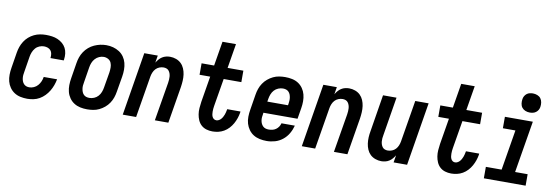

<svg xmlns="http://www.w3.org/2000/svg" viewBox="-56 -1168 4611 1584"><g transform="rotate(10 2250.0 -376.0)"><path d="M204 8Q174 8 146 2Q118 -4 95 -19Q72 -34 56 -57Q40 -80 33 -107Q26 -134 26.5 -163.5Q27 -193 32 -222L53 -352Q57 -377 65.5 -401.5Q74 -426 88.5 -448.5Q103 -471 123 -488.5Q143 -506 167 -517.5Q191 -529 216 -533.5Q241 -538 266 -538Q292 -538 317 -534.5Q342 -531 364 -521.5Q386 -512 404.5 -496.5Q423 -481 434 -460Q445 -439 448 -414Q451 -389 447 -363Q447 -361 446.5 -359.5Q446 -358 446 -356H334Q334 -357 334.5 -357.5Q335 -358 335 -359Q337 -375 334.5 -391.5Q332 -408 322.5 -419.5Q313 -431 298 -436.5Q283 -442 266 -442Q247 -442 227.5 -434Q208 -426 194.5 -410Q181 -394 173.5 -375Q166 -356 163 -337L142 -207Q139 -193 138 -179.5Q137 -166 138.5 -153Q140 -140 144.5 -128Q149 -116 157.5 -106.5Q166 -97 178 -92.5Q190 -88 204 -88Q223 -88 242 -96.5Q261 -105 274.5 -120.5Q288 -136 296 -154.5Q304 -173 307 -193H419Q414 -167 405 -142Q396 -117 382 -93.5Q368 -70 348.5 -50Q329 -30 305.5 -16.5Q282 -3 255.5 2.5Q229 8 204 8Z M705 8Q675 8 647 2Q619 -4 595.5 -19Q572 -34 556 -57Q540 -80 533 -107Q526 -134 526.5 -163.5Q527 -193 532 -222L553 -352Q557 -378 565.5 -402.5Q574 -427 589 -449.5Q604 -472 625 -490Q646 -508 670.5 -519Q695 -530 720 -535.5Q745 -541 771 -541Q801 -541 828.5 -533.5Q856 -526 879.5 -511Q903 -496 919 -473Q935 -450 942 -423Q949 -396 949 -366.5Q949 -337 944 -308L922 -178Q918 -152 909.5 -127.5Q901 -103 886 -80.5Q871 -58 850 -40.5Q829 -23 805 -11.5Q781 0 755.5 4Q730 8 705 8ZM707 -88Q727 -88 746.5 -96Q766 -104 780 -119.5Q794 -135 801.5 -154.5Q809 -174 812 -193L834 -323Q837 -344 837 -365Q837 -386 829.5 -404Q822 -422 804.5 -432Q787 -442 766 -442Q747 -442 728 -433.5Q709 -425 695 -409.5Q681 -394 673.5 -375Q666 -356 663 -337L642 -207Q639 -193 638 -179Q637 -165 639 -152Q641 -139 645.5 -127Q650 -115 659 -105.5Q668 -96 680.5 -92Q693 -88 707 -88Z M1003 0 1090 -530H1203L1193 -469Q1202 -484 1213.5 -497.5Q1225 -511 1240 -520.5Q1255 -530 1272 -534Q1289 -538 1305 -538Q1332 -538 1356.5 -529Q1381 -520 1398.5 -503Q1416 -486 1426 -462.5Q1436 -439 1439.5 -413.5Q1443 -388 1441.5 -361Q1440 -334 1436 -308L1385 0H1272L1326 -323Q1328 -337 1329 -350Q1330 -363 1329 -376Q1328 -389 1324 -401Q1320 -413 1312.5 -423Q1305 -433 1293 -437.5Q1281 -442 1268 -442Q1250 -442 1232.5 -435Q1215 -428 1202.5 -414.5Q1190 -401 1183 -384Q1176 -367 1173 -350L1115 0Z M1755 8Q1728 8 1703.5 0.5Q1679 -7 1661 -23.5Q1643 -40 1633 -63Q1623 -86 1619 -111.5Q1615 -137 1617 -163.5Q1619 -190 1623 -217L1659 -434H1570V-530H1675L1709 -735H1822L1788 -530H1920V-434H1772L1733 -201Q1731 -189 1730 -177.5Q1729 -166 1729 -154.5Q1729 -143 1730.5 -132Q1732 -121 1736.5 -111Q1741 -101 1750 -94.5Q1759 -88 1771 -88Q1781 -88 1791.5 -93.5Q1802 -99 1809.5 -107.5Q1817 -116 1822.5 -126Q1828 -136 1832 -146.5Q1836 -157 1838.5 -167.5Q1841 -178 1843 -189Q1843 -190 1843.5 -191.5Q1844 -193 1844 -194H1955Q1955 -192 1954.5 -189.5Q1954 -187 1954 -184Q1950 -160 1942 -136.5Q1934 -113 1921.5 -90.5Q1909 -68 1891 -48.5Q1873 -29 1850.5 -16Q1828 -3 1803.5 2.5Q1779 8 1755 8Z M2209 8Q2179 8 2150.5 2Q2122 -4 2098.5 -18.5Q2075 -33 2058.5 -56Q2042 -79 2034 -106Q2026 -133 2026.5 -163Q2027 -193 2032 -222L2053 -352Q2057 -378 2065.5 -402.5Q2074 -427 2089 -449.5Q2104 -472 2125 -489.5Q2146 -507 2170 -518.5Q2194 -530 2219.5 -534Q2245 -538 2270 -538Q2300 -538 2328.5 -532Q2357 -526 2380 -511Q2403 -496 2419 -473Q2435 -450 2442 -423Q2449 -396 2449 -366.5Q2449 -337 2444 -308L2429 -217H2143L2142 -207Q2139 -193 2138 -179Q2137 -165 2139 -151.5Q2141 -138 2146.5 -126Q2152 -114 2161 -105Q2170 -96 2182.5 -92Q2195 -88 2209 -88Q2225 -88 2240.5 -91.5Q2256 -95 2269.5 -104.5Q2283 -114 2292 -127.5Q2301 -141 2305 -157H2417Q2408 -122 2389.5 -90Q2371 -58 2342 -35Q2313 -12 2278.5 -2Q2244 8 2209 8ZM2159 -313H2332L2334 -323Q2336 -337 2337 -351Q2338 -365 2336 -378Q2334 -391 2329.5 -403Q2325 -415 2316 -424.5Q2307 -434 2294.5 -438Q2282 -442 2268 -442Q2249 -442 2229 -434Q2209 -426 2195 -410.5Q2181 -395 2173.5 -375.5Q2166 -356 2163 -337Z M2503 0 2590 -530H2703L2693 -469Q2702 -484 2713.5 -497.5Q2725 -511 2740 -520.5Q2755 -530 2772 -534Q2789 -538 2805 -538Q2832 -538 2856.5 -529Q2881 -520 2898.5 -503Q2916 -486 2926 -462.5Q2936 -439 2939.5 -413.5Q2943 -388 2941.5 -361Q2940 -334 2936 -308L2885 0H2772L2826 -323Q2828 -337 2829 -350Q2830 -363 2829 -376Q2828 -389 2824 -401Q2820 -413 2812.5 -423Q2805 -433 2793 -437.5Q2781 -442 2768 -442Q2750 -442 2732.5 -435Q2715 -428 2702.5 -414.5Q2690 -401 2683 -384Q2676 -367 2673 -350L2615 0Z M3170 8Q3144 8 3119 -1Q3094 -10 3076.5 -27Q3059 -44 3049 -67.5Q3039 -91 3035.5 -116.5Q3032 -142 3033.5 -169Q3035 -196 3040 -222L3090 -530H3203L3150 -207Q3147 -193 3146 -180Q3145 -167 3146 -154Q3147 -141 3151 -129Q3155 -117 3162.5 -107Q3170 -97 3182 -92.5Q3194 -88 3207 -88Q3225 -88 3242.5 -95Q3260 -102 3272.5 -115.5Q3285 -129 3292 -146Q3299 -163 3302 -180L3360 -530H3472L3385 0H3272L3282 -61Q3273 -46 3261.5 -32.5Q3250 -19 3235 -9.5Q3220 0 3203 4Q3186 8 3170 8Z M3755 8Q3728 8 3703.5 0.5Q3679 -7 3661 -23.5Q3643 -40 3633 -63Q3623 -86 3619 -111.5Q3615 -137 3617 -163.5Q3619 -190 3623 -217L3659 -434H3570V-530H3675L3709 -735H3822L3788 -530H3920V-434H3772L3733 -201Q3731 -189 3730 -177.5Q3729 -166 3729 -154.5Q3729 -143 3730.5 -132Q3732 -121 3736.5 -111Q3741 -101 3750 -94.5Q3759 -88 3771 -88Q3781 -88 3791.5 -93.5Q3802 -99 3809.5 -107.5Q3817 -116 3822.5 -126Q3828 -136 3832 -146.5Q3836 -157 3838.5 -167.5Q3841 -178 3843 -189Q3843 -190 3843.5 -191.5Q3844 -193 3844 -194H3955Q3955 -192 3954.5 -189.5Q3954 -187 3954 -184Q3950 -160 3942 -136.5Q3934 -113 3921.5 -90.5Q3909 -68 3891 -48.5Q3873 -29 3850.5 -16Q3828 -3 3803.5 2.5Q3779 8 3755 8Z M4028 0V-96H4160L4216 -434H4111V-530H4345L4273 -96H4378V0ZM4306 -600Q4287 -600 4269.5 -607Q4252 -614 4241 -628Q4230 -642 4227.5 -661Q4225 -680 4228 -699Q4230 -713 4237 -725Q4244 -737 4255 -745.5Q4266 -754 4279.5 -757Q4293 -760 4306 -760Q4325 -760 4343 -753Q4361 -746 4371.5 -732Q4382 -718 4385 -699Q4388 -680 4385 -661Q4383 -647 4376 -635Q4369 -623 4357.5 -614.5Q4346 -606 4332.5 -603Q4319 -600 4306 -600Z"/></g></svg>

Font: Iosevka Curly Oblique
Style: Bold
Weight: 700
Italic angle: -9°
Monospace: yes
Designer: Belleve Invis
Foundry: Belleve Invis
Version: Version 11.1.0; ttfautohint (v1.8.3)